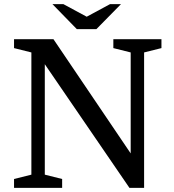

<svg xmlns="http://www.w3.org/2000/svg" viewBox="-20 -910 841 930"><path d="M132 -64V-656L48 -677V-720H239L613 -167V-656L529 -677V-720H762V-677L678 -656V0H607L197 -599V-64L281 -43V0H48V-43ZM447 -769 566 -890H513L400 -829L287 -890H234L352 -769Z"/></svg>

Font: Domine
Style: Regular
Weight: 400
Designer: Pablo Impallari, Rodrigo Fuenzalida, Brenda Gallo
Foundry: Pablo Impallari, Rodrigo Fuenzalida, Brenda Gallo
Version: Version 2.000;September 19, 2022;FontCreator 14.0.0.2877 64-